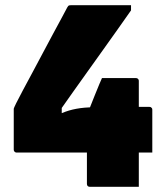

<svg xmlns="http://www.w3.org/2000/svg" viewBox="-20 -720 640 740"><path d="M255 -700Q258 -700 281 -700Q304 -700 337 -700Q370 -700 403 -700Q436 -700 459 -700Q482 -700 485 -700V-680Q460 -644 432.5 -605.5Q405 -567 377 -527.5Q349 -488 319.5 -447Q290 -406 260 -363.5Q230 -321 199 -277L218 -337V-254L192 -271Q219 -286 246 -294Q273 -302 306 -305Q339 -308 383 -308H556Q560 -308 562 -306.5Q564 -305 565.5 -303Q567 -301 567 -297Q567 -294 567 -277.5Q567 -261 567 -238Q567 -215 567 -191.5Q567 -168 567 -151.5Q567 -135 567 -132H44Q41 -132 38.5 -133.5Q36 -135 34.5 -137.5Q33 -140 33 -143V-301Q33 -303 42.5 -322.5Q52 -342 68.5 -372.5Q85 -403 105 -440.5Q125 -478 145.5 -516.5Q166 -555 185 -590.5Q204 -626 218.5 -652.5Q233 -679 239 -691Q241 -695 243 -697Q245 -699 248 -699.5Q251 -700 255 -700ZM373 -419Q377 -419 395.5 -419Q414 -419 438 -419Q462 -419 481 -419Q500 -419 504 -419Q508 -419 510 -417.5Q512 -416 513.5 -414Q515 -412 515 -408V-97Q515 -93 515 -79Q515 -65 515 -48Q515 -31 515 -17.5Q515 -4 515 0Q512 0 493 0Q474 0 447.5 0Q421 0 394 0Q367 0 348 0Q329 0 326 0Q321 0 318 -3Q315 -6 315 -11Q315 -14 315 -41Q315 -68 315 -106Q315 -144 315 -181.5Q315 -219 315 -246Q315 -273 315 -276Q318 -284 326.5 -305.5Q335 -327 345 -352Q355 -377 363 -396Q371 -415 373 -419Z"/></svg>

Font: Recursive Black
Style: Regular
Weight: 900
Version: Version 1.085